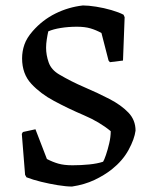

<svg xmlns="http://www.w3.org/2000/svg" viewBox="-20 -672 549 704"><path d="M244 12Q223 12 192 7Q161 2 130.5 -5.5Q100 -13 77 -22L72 -31L60 -181L64 -188L110 -198L152 -89Q173 -78 194 -72Q215 -66 246 -66Q277 -66 307 -69Q337 -72 358 -79Q362 -85 368.5 -104Q375 -123 380.5 -146.5Q386 -170 386 -191Q345 -225 287.5 -249.5Q230 -274 178 -302Q129 -328 95 -364.5Q61 -401 61 -458Q61 -484 69.5 -508.5Q78 -533 100 -558Q136 -599 183.5 -622.5Q231 -646 284 -652Q304 -652 332.5 -647.5Q361 -643 388.5 -635Q416 -627 433 -618L437 -609L431 -450L383 -444L378 -450L352 -551Q332 -562 311.5 -568Q291 -574 262 -574Q231 -574 203 -569.5Q175 -565 157 -557Q154 -544 151.5 -527.5Q149 -511 149 -497Q149 -470 158.5 -443Q168 -416 197 -399Q241 -373 290 -352Q339 -331 381.5 -309Q424 -287 450.5 -259.5Q477 -232 477 -193Q473 -162 451.5 -122.5Q430 -83 390 -51Q362 -29 326 -12Q290 5 244 12Z"/></svg>

Font: Labrada
Style: Regular
Weight: 400
Designer: Mercedes Jáuregui
Foundry: Omnibus-Type Team
Version: Version 1.000; ttfautohint (v1.8.4.7-5d5b)